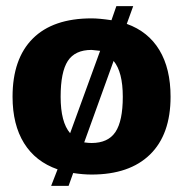

<svg xmlns="http://www.w3.org/2000/svg" viewBox="-20 -555 598 627"><path d="M168 -2Q96 -27 58.5 -87.5Q21 -148 21 -239Q21 -363 87 -429Q153 -495 279 -495Q304 -495 344 -489L360 -535H415L394 -477Q464 -452 500.5 -391.5Q537 -331 537 -239Q537 -116 470 -50.5Q403 15 279 15Q251 15 219 10L204 52H147ZM307 -389Q283 -392 279 -392Q225 -392 201.5 -356Q178 -320 178 -239Q178 -156 209 -120ZM381 -239Q381 -320 351 -356L255 -90Q269 -88 279 -88Q333 -88 357 -124Q381 -160 381 -239Z"/></svg>

Font: Pridi SemiBold
Style: Regular
Weight: 600
Designer: Katatrad Team
Foundry: CadsonDemak
Version: Version 1.001